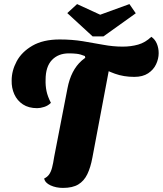

<svg xmlns="http://www.w3.org/2000/svg" viewBox="-20 -897 796 939"><path d="M162 -368Q120 -368 92 -386.5Q64 -405 50 -436Q36 -467 37 -504Q37 -551 61.5 -597Q86 -643 138.5 -673.5Q191 -704 272 -704Q332 -704 384.5 -695.5Q437 -687 485 -678Q533 -669 580 -669Q621 -669 656 -679Q691 -689 720 -717Q738 -705 747 -683.5Q756 -662 756 -637Q756 -610 743.5 -583Q731 -556 704.5 -538.5Q678 -521 637 -521Q585 -521 542 -536.5Q499 -552 463.5 -573.5Q428 -595 397 -614L395 -623Q373 -632 355 -634Q337 -636 317 -636Q265 -636 234 -603.5Q203 -571 203 -507Q202 -478 207.5 -451.5Q213 -425 229 -394Q215 -380 196 -374Q177 -368 162 -368ZM288 22Q254 22 227 9.5Q200 -3 196 -24Q211 -31 220 -43.5Q229 -56 234.5 -76.5Q240 -97 245 -130L310 -465Q327 -554 379.5 -600.5Q432 -647 532 -657L432 -127Q423 -78 407 -45Q391 -12 363 5Q335 22 288 22ZM433 -719 309 -833 357 -877 470 -825 613 -877 644 -832 486 -719Z"/></svg>

Font: Sansita Swashed Light
Style: Bold
Weight: 700
Version: Version 1.003